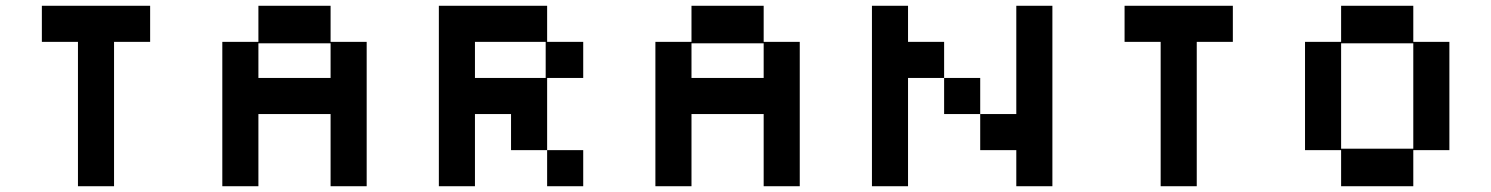

<svg xmlns="http://www.w3.org/2000/svg" viewBox="-20 -645 5165 665"><path d="M250 0V-500H125V-625H500V-500H375V0Z M750 0V-500H875V-625H1125V-500H1250V0H1125V-250H875V0ZM875 -375H1125V-495H875Z M1500 0V-625H1875V-500H2000V-375H1875V-125H2000V0H1875V-125H1750V-250H1625V0ZM1625 -375H1870V-500H1625Z M2250 0V-500H2375V-625H2625V-500H2750V0H2625V-250H2375V0ZM2375 -375H2625V-495H2375Z M3000 0V-625H3125V-500H3250V-375H3375V-250H3500V-625H3625V0H3500V-125H3375V-250H3250V-375H3125V0Z M4000 0V-500H3875V-625H4250V-500H4125V0Z M4625 0V-125H4500V-500H4625V-625H4875V-500H5000V-125H4875V0ZM4625 -130H4875V-495H4625Z"/></svg>

Font: Silkscreen
Style: Regular
Weight: 400
Designer: Jason Kottke
Foundry: Jason Kottke
Version: Version 1.001; ttfautohint (v1.8.4.7-5d5b)